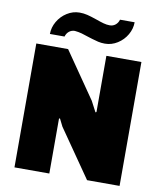

<svg xmlns="http://www.w3.org/2000/svg" viewBox="-95 -970 887 1047"><g transform="rotate(10 348.0 -446.5)"><path d="M409 -431 440 -372 445 -375V-686H639V0H459L276 -264L255 -306L250 -304V0H57V-686H233ZM425 -750Q405 -750 387.5 -754Q370 -758 354.5 -763Q339 -768 335 -769Q309 -778 291 -783Q273 -788 252 -790Q234 -790 220.5 -779Q207 -768 202 -750H121Q121 -786 140 -819Q159 -852 191.5 -872.5Q224 -893 261 -893Q283 -893 303.5 -888Q324 -883 356 -872Q381 -863 399 -858Q417 -853 434 -853Q452 -853 465.5 -864Q479 -875 484 -893H565Q565 -857 546 -824Q527 -791 494.5 -770.5Q462 -750 425 -750Z"/></g></svg>

Font: Chivo Black
Style: Regular
Weight: 900
Designer: Hector Gatti
Foundry: Omnibus-Type
Version: Version 1.007